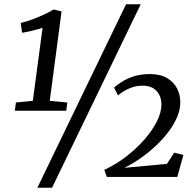

<svg xmlns="http://www.w3.org/2000/svg" viewBox="-20 -835 924 906"><path d="M55 -351.3 134.9 -359.1 180.9 -703.6Q169.5 -700 152.8 -695.5Q136 -691 118.1 -686.9Q100.2 -682.8 84.2 -680.5L77.7 -726.8Q95.7 -730.8 116.9 -737.9Q138.2 -745.1 159.5 -754Q180.8 -762.9 200 -772.4Q219.2 -782 232.7 -790.4L270.5 -780.9L214.8 -359.1L297.5 -351.3L292.6 -312.5H50.1ZM574.8 -815H644.1L225.6 51H156.3ZM484 0 472.2 -33.8Q524.1 -57.3 572.5 -94Q620.9 -130.8 659.2 -174.1Q697.5 -217.5 719.8 -261.2Q742 -304.9 741.7 -342.2Q741.4 -381.6 718.7 -406.1Q696 -430.6 652.5 -430.6Q626.5 -430.6 603.6 -422.8Q580.7 -415 563.5 -404.2Q546.4 -393.4 536.8 -384.7L518.1 -421.8Q529.3 -432.1 552 -447.2Q574.8 -462.2 608.8 -473.9Q642.8 -485.5 686.3 -485.5Q736.6 -485.5 768.5 -466.5Q800.4 -447.4 815.6 -417.4Q830.7 -387.3 830.7 -353.9Q830.7 -308.8 806.4 -262.6Q782.1 -216.5 742.7 -174.5Q703.3 -132.5 657.2 -98.5Q611.1 -64.6 566.9 -43.1L767.6 -61.6L802.2 -114.6L845.5 -104L816.5 0Z"/></svg>

Font: Merriweather Light
Style: Italic
Weight: 300
Italic angle: -7.8°
Designer: Eben Sorkin
Foundry: Eben Sorkin
Version: Version 2.101